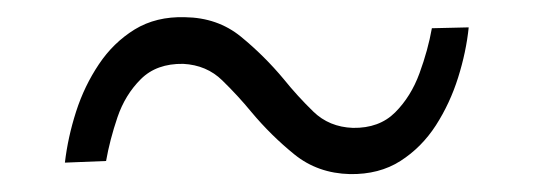

<svg xmlns="http://www.w3.org/2000/svg" viewBox="-20 -406 616 221"><path d="M477.1 -373.5 519.5 -374.5Q516.6 -346.2 507.3 -316.7Q498 -287.1 481.7 -261.7Q465.3 -236.3 440.9 -220.7Q416.5 -205.1 382.8 -205.6Q345.7 -206.5 318.8 -228.3Q292 -250 269.5 -276.9Q253.9 -295.9 235.8 -313.5Q217.8 -331.1 190.9 -332.5Q160.2 -333 142.1 -314.9Q124 -296.9 115.2 -271Q106.4 -245.1 102.1 -220.7L54.7 -218.8Q58.1 -248 67.6 -277.6Q77.1 -307.1 93.8 -332Q110.4 -356.9 135 -372.1Q159.7 -387.2 192.9 -386.2Q230.5 -385.7 257.3 -363.8Q284.2 -341.8 306.6 -314.9Q322.3 -295.4 340.6 -277.6Q358.9 -259.8 386.2 -258.8Q416.5 -258.3 434.8 -276.6Q453.1 -294.9 462.9 -321.8Q472.7 -348.6 477.1 -373.5Z"/></svg>

Font: Roboto Condensed Light
Style: Italic
Weight: 300
Italic angle: -12°
Designer: Christian Robertson
Foundry: Google
Version: Version 3.0; 2020